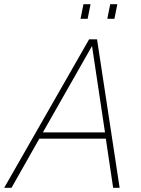

<svg xmlns="http://www.w3.org/2000/svg" viewBox="-52 -898 672 918"><path d="M333 -808H367L381 -878H347ZM461 -808H495L509 -878H475ZM-32 0H3L136 -235H454L489 0H520L412 -710H374ZM388 -678 450 -265H153Z"/></svg>

Font: Geist Thin
Style: Italic
Weight: 100
Italic angle: -12°
Designer: Basement.studio, Andrés Briganti, Mateo Zaragoza
Foundry: Basement.studio, Vercel, Andrés Briganti, Guido Ferreyra, Mateo Zaragoza
Version: Version 1.500